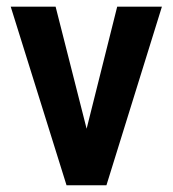

<svg xmlns="http://www.w3.org/2000/svg" viewBox="-20 -548 513 568"><path d="M219.2 -99.1 326.7 -528.3H459L294.9 0H213.9ZM144.5 -528.3 253.9 -97.7 257.8 0H176.8L11.7 -528.3Z"/></svg>

Font: Roboto SemiCondensed SemiBold
Style: Regular
Weight: 600
Width: 4
Designer: Christian Robertson
Foundry: Google
Version: Version 3.009; 2024